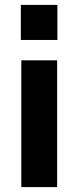

<svg xmlns="http://www.w3.org/2000/svg" viewBox="-20 -763 316 783"><path d="M214 -743H65V-600H214ZM213 -517H67V0H213Z"/></svg>

Font: United Sans
Style: Bold
Weight: 700
Designer: Pablo Impallari, Rodrigo Fuenzalida (Modified by Dan O. Williams)
Version: Version 1.000;PS 001.000;hotconv 1.0.88;makeotf.lib2.5.64775